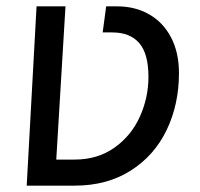

<svg xmlns="http://www.w3.org/2000/svg" viewBox="-20 -584 628 604"><path d="M95 -564H186L157 -82H215Q287 -82 340 -119.5Q393 -157 420 -217Q447 -277 447 -342Q447 -415 418 -448.5Q389 -482 333 -482H303L314 -564H349Q405 -564 449 -539Q493 -514 518 -466.5Q543 -419 543 -354Q543 -256 504.5 -175.5Q466 -95 391.5 -47.5Q317 0 215 0H64Z"/></svg>

Font: FiraGO
Style: Italic
Weight: 400
Italic angle: -8°
Designer: bBox Type GmbH
Foundry: bBox Type GmbH
Version: Version 1.001